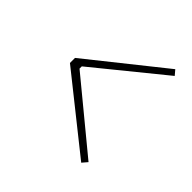

<svg xmlns="http://www.w3.org/2000/svg" viewBox="-45 -711 482 482"><g transform="rotate(-45 196.0 -470.5)"><path d="M371 -366 223 -548H215L65 -366L51 -378L208 -575H226L384 -377Z"/></g></svg>

Font: Taylor Sans Thin
Style: Regular
Weight: 100
Italic angle: -8°
Designer: Natanael Gama
Version: Version 1.001 September 8, 2015